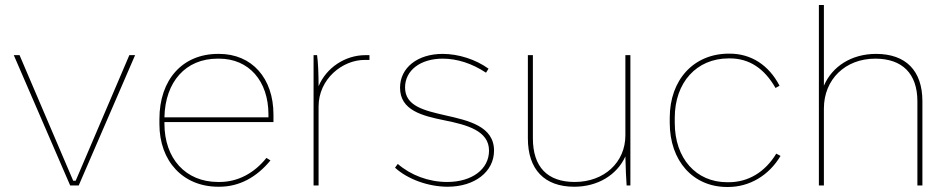

<svg xmlns="http://www.w3.org/2000/svg" viewBox="-20 -740 3785 766"><path d="M260 0H294L519 -520H496L282 -19H272L58 -520H35Z M851 5H855C935 5 1004 -33 1059 -100L1043 -110C994 -49 929 -14 856 -14H850C720 -14 636 -108 636 -247V-253H1071V-283C1071 -428 985 -525 854 -525H850C708 -525 616 -422 616 -265V-245C616 -97 710 5 851 5ZM636 -272C639 -414 721 -506 848 -506H854C973 -506 1051 -417 1051 -283V-272Z M1231 0H1251V-315C1251 -425 1346 -501 1435 -501C1438 -501 1451 -501 1454 -501V-520H1438C1357 -520 1282 -470 1251 -396C1251 -444 1249 -493 1245 -520H1231Z M1766 5C1874 5 1951 -55 1951 -139C1951 -236 1850 -259 1756 -280C1674 -299 1596 -316 1596 -391C1596 -459 1657 -506 1746 -506C1804 -506 1863 -487 1919 -450L1929 -466C1878 -503 1809 -525 1746 -525C1646 -525 1576 -470 1576 -390C1576 -300 1664 -278 1753 -260C1842 -242 1931 -219 1931 -139C1931 -65 1863 -14 1764 -14C1690 -14 1619 -41 1567 -86L1556 -71C1606 -25 1689 5 1766 5Z M2271 5C2366 5 2442 -43 2475 -116C2476 -69 2478 -26 2480 0H2495V-520H2475V-200C2475 -92 2390 -14 2273 -14C2164 -14 2106 -74 2106 -188V-520H2086V-188C2086 -64 2152 5 2271 5Z M2881 6H2885C2970 6 3048 -40 3094 -118L3077 -127C3032 -53 2965 -13 2887 -13H2881C2757 -13 2672 -108 2672 -250V-270C2672 -411 2759 -507 2887 -507H2892C2968 -507 3029 -468 3074 -389L3090 -398C3047 -481 2976 -526 2891 -526H2888C2748 -526 2652 -422 2652 -270V-250C2652 -98 2745 6 2881 6Z M3247 0H3267V-307C3267 -423 3352 -506 3472 -506C3580 -506 3640 -446 3640 -336V0H3660V-336C3660 -458 3594 -525 3475 -525C3377 -525 3300 -475 3267 -398V-720H3247Z"/></svg>

Font: Fixel Text Thin
Style: Regular
Weight: 100
Width: 4
Designer: AlfaBravo + MacPaw
Foundry: Kyrylo Tkachov, Marchela Mozhyna, Serhii Makarenko, Maria Weinstein, Zakhar Kryvoshyya
Version: Version 1.211